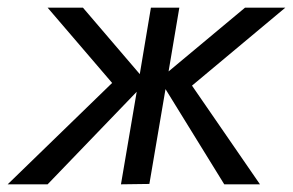

<svg xmlns="http://www.w3.org/2000/svg" viewBox="-51 -480 763 500"><path d="M587 -460 388 -294 416 -460H342L313 -287L165 -460H73L241 -264L-31 0H73L305 -241L264 0L338 -1L380 -248L533 0H626L449 -257L692 -460Z"/></svg>

Font: Jost
Style: Italic
Weight: 400
Italic angle: -5°
Version: Version 3.710